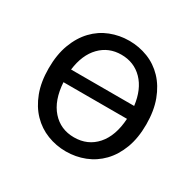

<svg xmlns="http://www.w3.org/2000/svg" viewBox="-119 -627 779 767"><g transform="rotate(30 271.0 -243.0)"><path d="M271 12Q226 12 185 -4Q144 -20 113 -52Q82 -84 64 -131.5Q46 -179 46 -242Q46 -305 64 -353Q82 -401 113 -433.5Q144 -466 185 -482Q226 -498 271 -498Q316 -498 357 -482Q398 -466 429 -433.5Q460 -401 478 -353Q496 -305 496 -242Q496 -179 478 -131.5Q460 -84 429 -52Q398 -20 357 -4Q316 12 271 12ZM271 -434Q213 -434 174 -394Q135 -354 126 -282H417Q408 -354 369 -394Q330 -434 271 -434ZM271 -53Q334 -53 373.5 -97.5Q413 -142 418 -223H125Q130 -142 169.5 -97.5Q209 -53 271 -53Z"/></g></svg>

Font: Pinyin1712
Style: Regular
Weight: 400
Version: Version 1